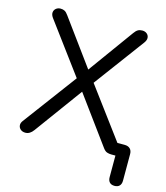

<svg xmlns="http://www.w3.org/2000/svg" viewBox="-126 -809 927 1070"><g transform="rotate(15 337.0 -274.0)"><path d="M635.5 164.5Q616.5 164.5 606.8 154Q597 143.5 597 124.5V-17.5L614 0H572.5Q560 0 548.2 -4Q536.5 -8 525.5 -23L309.5 -318H342L125 -21Q114.5 -6.5 103.2 0.2Q92 7 79 7Q62 7 51.2 -2Q40.5 -11 39 -24.5Q37.5 -38 48 -52L289.5 -376.5V-344L62 -651Q51 -666.5 52.2 -680.2Q53.5 -694 64.2 -703Q75 -712 90.5 -712Q104.5 -712 114.5 -706.5Q124.5 -701 135 -686L340 -405.5H313.5L515.5 -684.5Q526 -699.5 536.5 -705.8Q547 -712 561.5 -712Q578 -712 588.5 -703.2Q599 -694.5 600.2 -680.8Q601.5 -667 590 -651L362.5 -344V-376.5L612.5 -40L566 -71H631Q651.5 -71 662.8 -60Q674 -49 674 -28.5V124.5Q674 143.5 664 154Q654 164.5 635.5 164.5Z"/></g></svg>

Font: Nunito ExtraLight
Style: Regular
Weight: 200
Designer: Vernon Adams
Foundry: Vernon Adams
Version: Version 3.602;April 4, 2023;FontCreator 14.0.0.2856 64-bit